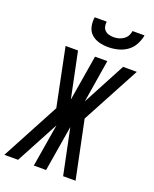

<svg xmlns="http://www.w3.org/2000/svg" viewBox="-204 -1050 916 1145"><g transform="rotate(20 254.5 -477.5)"><path d="M-32 0 164 -367 89 -735H168L228 -445L276 -735H354L310 -464L454 -735H541L344 -367L420 0H341L281 -290L233 0H155L200 -271L195 -262L55 0ZM329 -815Q299 -815 271 -822.5Q243 -830 222.5 -848.5Q202 -867 195.5 -896Q189 -925 194 -955H270Q268 -939 271 -924.5Q274 -910 284.5 -900Q295 -890 309.5 -886Q324 -882 340 -882Q356 -882 371.5 -886Q387 -890 401.5 -900Q416 -910 424 -924.5Q432 -939 434 -955H510Q505 -925 489.5 -896Q474 -867 447.5 -848.5Q421 -830 390 -822.5Q359 -815 329 -815Z"/></g></svg>

Font: Iosevka Custom
Style: Italic
Weight: 400
Italic angle: -9°
Monospace: yes
Designer: Belleve Invis
Foundry: Belleve Invis
Version: Version 30.3.3; ttfautohint (v1.8.3)